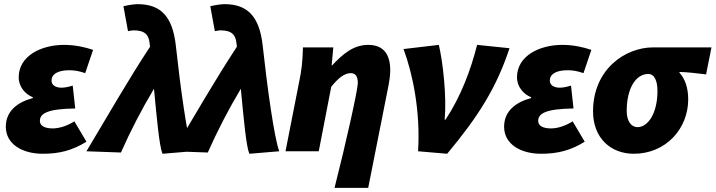

<svg xmlns="http://www.w3.org/2000/svg" viewBox="-20 -728 3444 924"><path d="M186 12C266 12 328 -4 396 -46L338 -144C306 -124 268 -110 234 -110C196 -110 172 -122 172 -146C172 -182 208 -204 342 -206L330 -316C310 -310 292 -306 276 -306C248 -306 228 -318 228 -340C228 -370 256 -390 314 -390C338 -390 362 -386 390 -376L428 -488C389 -501 342 -512 288 -512C178 -512 70 -459 70 -356C70 -310 102 -274 138 -260V-256C62 -236 8 -192 8 -118C8 -34 88 12 186 12Z M762 12 906 0C882 -62 848 -308 826 -510C810 -653 750 -708 642 -708C628 -708 598 -704 574 -698L596 -578C609 -580 614 -582 622 -582C678 -582 696 -560 700 -520C701 -514 701 -508 702 -503C596 -342 498 -170 396 0L562 6C609 -100 662 -202 721 -301C735 -153 747 -23 762 12Z M1180 12 1324 0C1300 -62 1266 -308 1244 -510C1228 -653 1168 -708 1060 -708C1046 -708 1016 -704 992 -698L1014 -578C1027 -580 1032 -582 1040 -582C1096 -582 1114 -560 1118 -520C1119 -514 1119 -508 1120 -503C1014 -342 916 -170 814 0L980 6C1027 -100 1080 -202 1139 -301C1153 -153 1165 -23 1180 12Z M1590 176H1752L1848 -308C1854 -338 1858 -366 1858 -390C1858 -466 1826 -512 1752 -512C1680 -512 1629 -467 1579 -414H1576C1578 -439 1582 -470 1584 -500H1438C1436 -424 1430 -386 1422 -346L1354 0H1514L1574 -310C1608 -353 1638 -376 1668 -376C1690 -376 1702 -362 1702 -328C1702 -296 1644 -36 1590 176Z M1992 0 2132 12C2284 -170 2370 -308 2432 -496L2276 -512C2246 -392 2198 -264 2124 -152H2120C2130 -264 2112 -426 2092 -512L1922 -492C1966 -374 2004 -192 1992 0Z M2584 12C2664 12 2726 -4 2794 -46L2736 -144C2704 -124 2666 -110 2632 -110C2594 -110 2570 -122 2570 -146C2570 -182 2606 -204 2740 -206L2728 -316C2708 -310 2690 -306 2674 -306C2646 -306 2626 -318 2626 -340C2626 -370 2654 -390 2712 -390C2736 -390 2760 -386 2788 -376L2826 -488C2787 -501 2740 -512 2686 -512C2576 -512 2468 -459 2468 -356C2468 -310 2500 -274 2536 -260V-256C2460 -236 2406 -192 2406 -118C2406 -34 2486 12 2584 12Z M3030 12C3184 12 3292 -108 3292 -250C3292 -306 3276 -350 3250 -378V-382C3294 -380 3330 -376 3378 -370L3404 -500H3124C2986 -500 2834 -392 2834 -192C2834 -63 2920 12 3030 12ZM3048 -116C3020 -116 2996 -142 2996 -194C2996 -300 3038 -372 3100 -372C3130 -372 3144 -338 3144 -290C3144 -182 3098 -116 3048 -116Z"/></svg>

Font: Source Sans Pro Black
Style: Italic
Weight: 900
Italic angle: -11°
Designer: Paul D. Hunt
Foundry: Adobe Systems Incorporated
Version: Version 3.006;hotconv 1.0.111;makeotfexe 2.5.65597